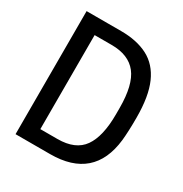

<svg xmlns="http://www.w3.org/2000/svg" viewBox="-179 -917 1005 1054"><g transform="rotate(30 323.5 -390.0)"><path d="M286 0H67V-780H286Q386 -780 455.5 -744Q525 -708 561 -627Q597 -546 597 -410Q597 -323 591 -265Q561 0 286 0ZM279 -92Q393 -92 441.5 -161Q490 -230 490 -370V-410Q490 -557 438.5 -622.5Q387 -688 279 -688H171V-92Z"/></g></svg>

Font: Tanohe Sans Medium
Style: Regular
Weight: 500
Designer: Village Type and Design LLC
Foundry: Cooper Hewitt Smithsonian Design Museum
Version: Version 1.00;September 29, 2021;FontCreator 13.0.0.2655 64-b